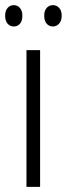

<svg xmlns="http://www.w3.org/2000/svg" viewBox="-35 -727 260 747"><path d="M121 0H68V-532H121ZM-15 -666Q-15 -685 -5.5 -696Q4 -707 19 -707Q33 -707 42.5 -696Q52 -685 52 -666Q52 -645 42.5 -634.5Q33 -624 19 -624Q4 -624 -5.5 -635Q-15 -646 -15 -666ZM137 -666Q137 -685 146.5 -696Q156 -707 171 -707Q185 -707 195 -696.5Q205 -686 205 -666Q205 -646 195 -635Q185 -624 171 -624Q156 -624 146.5 -635Q137 -646 137 -666Z"/></svg>

Font: Noto Sans Lao UI ExtCond Light
Style: Regular
Weight: 300
Width: 2
Designer: Monotype Design Team
Foundry: Monotype Imaging Inc.
Version: Version 2.000; ttfautohint (v1.8.4.7-5d5b)